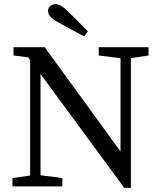

<svg xmlns="http://www.w3.org/2000/svg" viewBox="-20 -897 775 924"><path d="M40 0H280V-40L165 -55H145L40 -40V0ZM125 0H175V-647H125V0ZM455 -630 575 -615H595L695 -630V-670H455V-630ZM578 7H610V-670H560V-168L195 -670H45V-630L116 -621L578 7ZM403 -746C373 -777 342 -808 310 -839C282 -867 265 -877 248 -877C228 -877 211 -864 211 -844C211 -826 224 -809 261 -789C301 -767 343 -744 385 -722L403 -746Z"/></svg>

Font: Source Serif Variable
Style: Regular
Weight: 389
Designer: Frank Grießhammer
Foundry: Adobe Systems Incorporated
Version: Version 3.001;hotconv 1.0.111;makeotfexe 2.5.65597